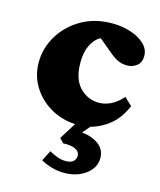

<svg xmlns="http://www.w3.org/2000/svg" viewBox="-102 -517 674 809"><g transform="rotate(15 235.0 -112.5)"><path d="M261.7 7.8Q196.3 7.8 144 -20.5Q91.8 -48.8 61 -97.2Q30.3 -145.5 30.3 -205.1Q30.3 -266.6 63 -321.3Q95.7 -376 153.8 -409.7Q211.9 -443.4 288.1 -443.4Q331.1 -443.4 368.7 -431.2Q406.2 -418.9 429.7 -397Q453.1 -375 453.1 -344.7Q453.1 -316.4 434.6 -302.2Q416 -288.1 393.6 -288.1Q372.1 -288.1 356 -294.9Q339.8 -301.8 320.3 -317.4L235.4 -387.7L294.9 -376Q272.5 -380.9 250.5 -367.2Q228.5 -353.5 214.4 -323.7Q200.2 -293.9 200.2 -249Q200.2 -177.7 234.9 -141.6Q269.5 -105.5 320.3 -105.5Q341.8 -105.5 367.7 -116.7Q393.6 -127.9 420.9 -158.2L454.1 -127Q426.8 -60.5 373 -26.4Q319.3 7.8 261.7 7.8ZM253.9 217.8Q226.6 217.8 200.2 210.4Q173.8 203.1 151.4 190.4L174.8 144.5Q191.4 154.3 210 161.1Q228.5 168 247.1 168Q270.5 168 280.8 157.7Q291 147.5 291 134.8Q291 115.2 271.5 106Q252 96.7 218.8 98.6L200.2 80.1L256.8 -10.7H321.3L263.7 56.6L264.6 33.2Q316.4 33.2 351.1 55.7Q385.7 78.1 385.7 118.2Q385.7 161.1 347.2 189.5Q308.6 217.8 253.9 217.8Z"/></g></svg>

Font: Crimson Pro Black
Style: Regular
Weight: 900
Designer: Jacques Le Bailly
Foundry: Baron von Fonthausen
Version: Version 1.003